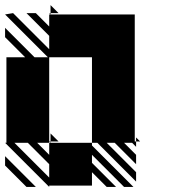

<svg xmlns="http://www.w3.org/2000/svg" viewBox="-25 -723 712 748"><path d="M166.7 5.2 -5.2 -166.7H0V-500H72.9L-5.2 -578.1V-614.6L109.4 -500H161.5L-5.2 -666.7L26 -671.9L166.7 -531.2V-583.3L78.1 -671.9H114.6L166.7 -619.8V-666.7H171.9L166.7 -671.9H171.9V-666.7H500V-171.9H505.2V-151L489.6 -166.7H458.3L505.2 -119.8V-83.3L421.9 -166.7H390.6L505.2 -52.1V-15.6L354.2 -166.7H333.3V-156.2L494.8 5.2H458.3L333.3 -119.8V-88.5L427.1 5.2H390.6L333.3 -52.1V0H166.7ZM78.1 5.2 -5.2 -78.1V-114.6L114.6 5.2ZM505.2 -171.9H520.8L505.2 -187.5ZM171.9 -171.9V-166.7L166.7 -171.9V-166.7H333.3V-500H166.7V-494.8V-171.9ZM171.9 -171.9H203.1L171.9 -203.1ZM171.9 -671.9H203.1L171.9 -703.1ZM166.7 -31.2V-83.3L83.3 -166.7H31.2ZM166.7 -119.8V-166.7H119.8Z"/></svg>

Font: 0xA000-Monochrome
Style: Monochrome
Weight: 400
Version: Version 0.1